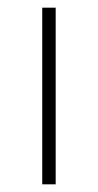

<svg xmlns="http://www.w3.org/2000/svg" viewBox="-20 -480 255 500"><path d="M90 -460H125V0H90Z"/></svg>

Font: Renner
Style: Thin
Weight: 200
Version: Version 003.000 ; ttfautohint (v0.97) -l 8 -r 50 -G 200 -x 1